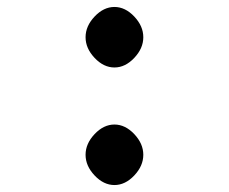

<svg xmlns="http://www.w3.org/2000/svg" viewBox="-20 -535 658 552"><path d="M366 -368.5Q340 -341 309 -341Q278 -341 252 -368.5Q226 -396 226 -428Q226 -460 252 -487.5Q278 -515 309 -515Q340 -515 366 -487.5Q392 -460 392 -428Q392 -396 366 -368.5ZM366 -30.5Q340 -3 309 -3Q278 -3 252 -30.5Q226 -58 226 -90Q226 -122 252 -149.5Q278 -177 309 -177Q340 -177 366 -149.5Q392 -122 392 -90Q392 -58 366 -30.5Z"/></svg>

Font: Hermit Light
Style: Regular
Weight: 300
Designer: Pablo Caro
Version: Version 2.000;PS 002.000;hotconv 1.0.88;makeotf.lib2.5.64775